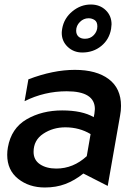

<svg xmlns="http://www.w3.org/2000/svg" viewBox="-20 -821 609 852"><path d="M230 -73Q186 -73 157.5 -92Q129 -111 129 -147Q129 -199 172 -227.5Q215 -256 270 -256Q332 -256 382 -226L365 -128Q305 -73 230 -73ZM517 -351Q517 -429 462.5 -470Q408 -511 312 -511Q216 -511 106 -469L89 -372Q177 -416 276 -416Q401 -416 401 -337Q401 -331 399 -317L396 -301Q345 -331 256 -331Q166 -331 98 -291.5Q30 -252 15 -167Q12 -151 12 -134Q12 -66 60.5 -27.5Q109 11 179 11Q229 11 270 -4.5Q311 -20 350 -51L458 4L513 -309Q517 -329 517 -351ZM473 -693Q475 -707 475 -713Q475 -751 449 -776Q423 -801 383 -801Q338 -801 301 -770.5Q264 -740 256 -694Q254 -682 254 -675Q254 -638 280.5 -613Q307 -588 345 -588Q394 -588 429.5 -617Q465 -646 473 -693ZM412 -704Q412 -682 396.5 -665.5Q381 -649 357 -649Q339 -649 328.5 -658.5Q318 -668 318 -685Q318 -707 334.5 -723.5Q351 -740 373 -740Q388 -740 400 -732Q412 -724 412 -704Z"/></svg>

Font: Geom Medium
Style: Italic
Weight: 500
Italic angle: -10°
Version: Version 1.102